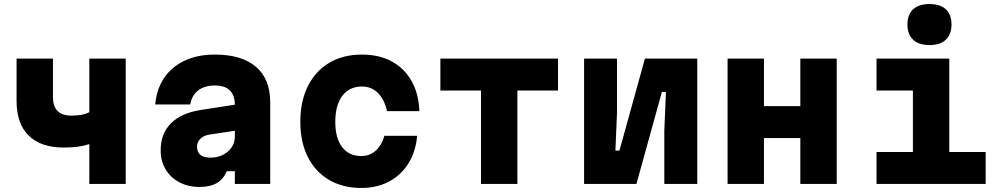

<svg xmlns="http://www.w3.org/2000/svg" viewBox="-20 -910 4940 950"><path d="M422 0V-197Q395 -188 364.5 -184Q334 -180 295 -180Q182 -180 122 -239Q62 -298 62 -410V-620H242V-430Q242 -338 332 -338Q362 -338 383.5 -342Q405 -346 422 -355V-620H602V0Z M1102 -63Q1086 -24 1053 -4.5Q1020 15 968 15Q911 15 867.5 -8Q824 -31 799.5 -72Q775 -113 775 -166Q775 -249 826 -300Q877 -351 974 -366L1142 -392Q1141 -487 1043 -487Q992 -487 960.5 -462.5Q929 -438 921 -393H748Q755 -470 792.5 -525Q830 -580 894 -610Q958 -640 1043 -640Q1176 -640 1246.5 -579.5Q1317 -519 1317 -404V0H1142V-63ZM955 -185Q955 -130 1021 -130Q1072 -130 1107 -160Q1142 -190 1142 -234V-263L1016 -244Q989 -240 972 -224Q955 -208 955 -185Z M1768 20Q1676 20 1608 -20Q1540 -60 1503 -133.5Q1466 -207 1466 -307Q1466 -409 1503.5 -484Q1541 -559 1609.5 -599.5Q1678 -640 1771 -640Q1856 -640 1918.5 -606Q1981 -572 2016.5 -509Q2052 -446 2055 -360H1895Q1882 -418 1850 -450Q1818 -482 1771 -482Q1709 -482 1674 -436Q1639 -390 1639 -307Q1639 -226 1673 -182Q1707 -138 1767 -138Q1809 -138 1838.5 -164Q1868 -190 1882 -238H2044Q2037 -159 2000.5 -101Q1964 -43 1904.5 -11.5Q1845 20 1768 20Z M2360 0V-462H2159V-620H2741V-462H2540V0Z M2870 0V-620H3033V-356L3025 -165H3045L3171 -620H3430V0H3267V-264L3275 -455H3255L3129 0Z M3580 0V-620H3760V-385H3940V-620H4120V0H3940V-227H3760V0Z M4317 -620H4677V-158H4857V0H4317V-158H4497V-462H4317ZM4579 -687Q4526 -687 4498 -713.5Q4470 -740 4470 -789Q4470 -838 4498 -864Q4526 -890 4579 -890Q4632 -890 4660 -864Q4688 -838 4688 -789Q4688 -740 4660 -713.5Q4632 -687 4579 -687Z"/></svg>

Font: Martian Mono ExtraBold
Style: Regular
Weight: 800
Monospace: yes
Designer: Roman Shamin
Foundry: Evil Martians
Version: Version 1.000; ttfautohint (v1.8.4.7-5d5b)